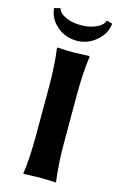

<svg xmlns="http://www.w3.org/2000/svg" viewBox="-128 -897 606 955"><g transform="rotate(15 175.5 -419.0)"><path d="M328.1 -833 297.9 -840.8C293.9 -824.2 280.3 -810.8 256.8 -800.5C233.4 -790.3 207.5 -785.2 179.2 -785.2C149.3 -785.2 123 -790.3 100.3 -800.5C77.7 -810.8 64.3 -824.2 60.1 -840.8L28.8 -833C31.7 -797.5 47.6 -767.3 76.4 -742.4C105.2 -717.5 139.5 -705.1 179.2 -705.1C216 -705.1 249.2 -717.6 278.8 -742.7C308.4 -767.7 324.9 -797.9 328.1 -833ZM106 -444.8V-200.2C106 -120.8 102.1 -54 94.2 0L95.2 2.9L178.2 0C201 0 228.2 1 259.8 2.9L262.2 0C254.1 -59.6 250 -126.3 250 -200.2V-444.8C250 -522.9 254.1 -589.7 262.2 -645L261.2 -647.9L178.2 -645C155.4 -645 128.1 -646 96.2 -647.9L94.2 -645C102.1 -588.1 106 -521.3 106 -444.8Z"/></g></svg>

Font: Linux Biolinum G
Style: Bold
Weight: 700
Designer: Philipp H. Poll
Foundry: Philipp H. Poll
Version: Version 1.1.0